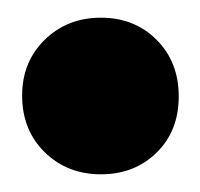

<svg xmlns="http://www.w3.org/2000/svg" viewBox="-20 -395 226 217"><path d="M5 -287Q5 -325 30.5 -350Q56 -375 94 -375Q132 -375 157 -350Q182 -325 182 -286Q182 -247 157 -222.5Q132 -198 94 -198Q56 -198 30.5 -223Q5 -248 5 -287Z"/></svg>

Font: Space Grotesk Frontify SemiBold
Style: Regular
Weight: 600
Designer: Florian Karsten
Version: Version 2.000